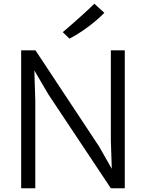

<svg xmlns="http://www.w3.org/2000/svg" viewBox="-20 -1014 786 1034"><path d="M94 0V-743H171L513 -226L582 -105L577 -257V-743H652V0H577L241 -505L165 -634.5L170 -474V0ZM354 -806 318 -841Q324.5 -846 341.8 -861Q359 -876 381.5 -895.8Q404 -915.5 426 -935.5Q448 -955.5 465 -971.5Q482 -987.5 488 -994L542 -945Q504 -906 451.5 -867.2Q399 -828.5 354 -806Z"/></svg>

Font: Merriweather Sans Light
Style: Regular
Weight: 300
Designer: Eben Sorkin
Foundry: Eben Sorkin
Version: Version 2.001; ttfautohint (v1.8.3)